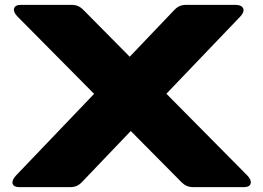

<svg xmlns="http://www.w3.org/2000/svg" viewBox="-20 -770 1084 790"><path d="M59.1 0H268.1C288.1 0 302.7 -5.9 316.4 -20L518.1 -231L727.1 -20C740.2 -6.8 755.4 0 775.4 0H984.4C1015.6 0 1021 -24.4 997.6 -47.9L664.6 -384.3L968.8 -702.1C992.7 -727.1 983.4 -750 948.7 -750H746.6C726.6 -750 711.9 -744.1 698.2 -730L513.7 -536.6L322.3 -730C308.1 -744.1 293.9 -750 273.9 -750H64.9C33.7 -750 28.3 -725.6 51.8 -702.1L367.2 -383.8L45.9 -47.9C22 -22.9 27.8 0 59.1 0Z"/></svg>

Font: Gyrotrope Black
Style: Regular
Weight: 900
Designer: David Moles
Version: Version 1.003;Glyphs 3.3.1 (3343)